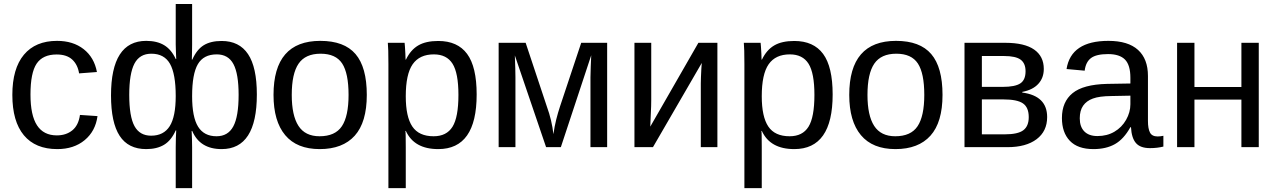

<svg xmlns="http://www.w3.org/2000/svg" viewBox="-20 -745 6462 972"><path d="M270 9.8Q159.2 9.8 100.8 -60.3Q42.5 -130.4 42.5 -264.6Q42.5 -397.9 101.1 -468Q159.7 -538.1 269 -538.1Q350.1 -538.1 403.6 -496.1Q457 -454.1 470.7 -380.4L380.4 -373.5Q373.5 -417.5 345.7 -443.4Q317.9 -469.2 266.6 -469.2Q196.8 -469.2 165.5 -422.9Q134.3 -376.5 134.3 -266.6Q134.3 -161.1 167.5 -110.4Q200.7 -59.6 267.6 -59.6Q314.5 -59.6 345.9 -85Q377.4 -110.4 384.8 -163.1L473.6 -157.2Q463.4 -81.1 408.7 -35.6Q354 9.8 270 9.8Z M1280.3 -266.6Q1280.3 9.8 1102.1 9.8Q992.2 9.8 953.1 -82H950.2Q951.2 -61 951.9 -40Q952.6 -19 952.6 1V207.5H869.6V1Q869.6 -25.9 870.4 -47.1Q871.1 -68.4 872.1 -85H869.6Q847.2 -34.2 810.8 -12.2Q774.4 9.8 720.2 9.8Q629.4 9.8 585.7 -57.4Q542 -124.5 542 -261.7Q542 -538.1 720.2 -538.1Q774.9 -538.1 811.3 -516.1Q847.7 -494.1 869.6 -446.3H872.1Q871.6 -464.8 870.6 -483.4Q869.6 -502 869.6 -520V-724.6H952.6V-519.5Q952.6 -500.5 952.1 -481.4Q951.7 -462.4 951.2 -443.4H953.6Q976.1 -494.1 1011.2 -515.9Q1046.4 -537.6 1102.1 -537.6Q1191.4 -537.6 1235.8 -470.9Q1280.3 -404.3 1280.3 -266.6ZM634.3 -264.6Q634.3 -154.8 660.9 -106.4Q687.5 -58.1 745.1 -58.1Q808.6 -58.1 839.1 -106.2Q869.6 -154.3 869.6 -258.8Q869.6 -370.6 840.6 -421.9Q811.5 -473.1 746.1 -473.1Q687 -473.1 660.6 -422.9Q634.3 -372.6 634.3 -264.6ZM1188 -264.6Q1188 -371.1 1161.9 -420.4Q1135.7 -469.7 1077.1 -469.7Q1010.7 -469.7 981.7 -420.2Q952.6 -370.6 952.6 -258.3Q952.6 -151.9 982.9 -103.5Q1013.2 -55.2 1076.2 -55.2Q1134.3 -55.2 1161.1 -105.2Q1188 -155.3 1188 -264.6Z M1836.9 -264.6Q1836.9 -126 1775.9 -58.1Q1714.8 9.8 1598.6 9.8Q1482.9 9.8 1423.8 -60.8Q1364.7 -131.3 1364.7 -264.6Q1364.7 -538.1 1601.6 -538.1Q1722.7 -538.1 1779.8 -471.4Q1836.9 -404.8 1836.9 -264.6ZM1744.6 -264.6Q1744.6 -374 1712.2 -423.6Q1679.7 -473.1 1603 -473.1Q1525.9 -473.1 1491.5 -422.6Q1457 -372.1 1457 -264.6Q1457 -160.2 1491 -107.7Q1524.9 -55.2 1597.7 -55.2Q1676.8 -55.2 1710.7 -106Q1744.6 -156.7 1744.6 -264.6Z M2393.1 -266.6Q2393.1 9.8 2198.7 9.8Q2076.7 9.8 2034.7 -82H2032.2Q2034.2 -78.6 2034.2 1V207.5H1946.3V-420.4Q1946.3 -502 1943.4 -528.3H2028.3Q2028.8 -526.4 2030 -509.3Q2031.2 -492.2 2032.2 -472.4Q2033.2 -452.6 2033.2 -443.4H2035.2Q2058.6 -492.2 2097.2 -514.9Q2135.7 -537.6 2198.7 -537.6Q2296.4 -537.6 2344.7 -472.2Q2393.1 -406.7 2393.1 -266.6ZM2300.8 -264.6Q2300.8 -375 2271 -422.4Q2241.2 -469.7 2176.3 -469.7Q2104 -469.7 2069.1 -419.7Q2034.2 -369.6 2034.2 -257.8Q2034.2 -153.8 2067.4 -104.5Q2100.6 -55.2 2175.3 -55.2Q2240.7 -55.2 2270.8 -103.3Q2300.8 -151.4 2300.8 -264.6Z M2589.4 -353.5V0H2504.4V-528.3H2641.1L2748.5 -205.6Q2761.2 -170.9 2769.5 -135.7Q2777.8 -100.6 2781.7 -65.9Q2787.1 -105 2795.9 -139.9Q2804.7 -174.8 2814.9 -205.6L2922.4 -528.3H3053.7V0H2969.2V-353.5Q2969.2 -381.3 2970.7 -409.4Q2972.2 -437.5 2973.1 -465.3L2819.3 0H2744.6L2586.4 -464.4Q2589.4 -388.2 2589.4 -353.5Z M3532.7 -426.3 3285.6 0H3191.9V-528.3H3276.9V-239.3Q3276.9 -208 3274.9 -172.9Q3272.9 -137.7 3272 -104L3515.6 -528.3H3611.8V0H3527.8V-322.3Q3527.8 -334 3528.6 -354.7Q3529.3 -375.5 3530.5 -396Q3531.7 -416.5 3532.7 -426.3Z M4195.3 -266.6Q4195.3 9.8 4001 9.8Q3878.9 9.8 3836.9 -82H3834.5Q3836.4 -78.6 3836.4 1V207.5H3748.5V-420.4Q3748.5 -502 3745.6 -528.3H3830.6Q3831.1 -526.4 3832.3 -509.3Q3833.5 -492.2 3834.5 -472.4Q3835.4 -452.6 3835.4 -443.4H3837.4Q3860.8 -492.2 3899.4 -514.9Q3938 -537.6 4001 -537.6Q4098.6 -537.6 4147 -472.2Q4195.3 -406.7 4195.3 -266.6ZM4103 -264.6Q4103 -375 4073.2 -422.4Q4043.5 -469.7 3978.5 -469.7Q3906.2 -469.7 3871.3 -419.7Q3836.4 -369.6 3836.4 -257.8Q3836.4 -153.8 3869.6 -104.5Q3902.8 -55.2 3977.5 -55.2Q4043 -55.2 4073 -103.3Q4103 -151.4 4103 -264.6Z M4751.5 -264.6Q4751.5 -126 4690.4 -58.1Q4629.4 9.8 4513.2 9.8Q4397.5 9.8 4338.4 -60.8Q4279.3 -131.3 4279.3 -264.6Q4279.3 -538.1 4516.1 -538.1Q4637.2 -538.1 4694.3 -471.4Q4751.5 -404.8 4751.5 -264.6ZM4659.2 -264.6Q4659.2 -374 4626.7 -423.6Q4594.2 -473.1 4517.6 -473.1Q4440.4 -473.1 4406 -422.6Q4371.6 -372.1 4371.6 -264.6Q4371.6 -160.2 4405.5 -107.7Q4439.5 -55.2 4512.2 -55.2Q4591.3 -55.2 4625.2 -106Q4659.2 -156.7 4659.2 -264.6Z M5068.8 -528.3Q5166.5 -528.3 5215.3 -494.1Q5264.2 -460 5264.2 -396Q5264.2 -350.6 5236.3 -320.3Q5208.5 -290 5155.3 -279.8V-276.4Q5281.2 -259.8 5281.2 -152.3Q5281.2 -80.6 5227.8 -40.3Q5174.3 0 5080.1 0H4862.8V-528.3ZM4950.7 -305.2H5056.2Q5118.7 -305.2 5145.3 -322.8Q5171.9 -340.3 5171.9 -384.3Q5171.9 -424.3 5147 -442.9Q5122.1 -461.4 5063 -461.4H4950.7ZM4950.7 -64.9H5065.9Q5133.3 -64.9 5160.6 -85.7Q5188 -106.4 5188 -151.9Q5188 -201.2 5158.9 -221.4Q5129.9 -241.7 5060.1 -241.7H4950.7Z M5515.6 9.8Q5436 9.8 5396 -32.2Q5356 -74.2 5356 -147.5Q5356 -229.5 5409.9 -273.4Q5463.9 -317.4 5584 -320.3L5702.6 -322.3V-351.1Q5702.6 -415.5 5675.3 -443.4Q5647.9 -471.2 5589.4 -471.2Q5530.3 -471.2 5503.4 -451.2Q5476.6 -431.2 5471.2 -387.2L5379.4 -395.5Q5401.9 -538.1 5591.3 -538.1Q5690.9 -538.1 5741.2 -492.4Q5791.5 -446.8 5791.5 -360.4V-132.8Q5791.5 -93.8 5801.8 -74Q5812 -54.2 5840.8 -54.2Q5854.5 -54.2 5869.6 -57.6V-2.9Q5837.9 4.9 5801.8 4.9Q5752.9 4.9 5730.7 -20.8Q5708.5 -46.4 5705.6 -101.1H5702.6Q5668.9 -40.5 5624.3 -15.4Q5579.6 9.8 5515.6 9.8ZM5702.6 -260.7 5606.4 -258.8Q5544.9 -258.3 5512.7 -246.1Q5480.5 -234.4 5463.4 -210Q5446.3 -185.5 5446.3 -146Q5446.3 -103 5469.5 -79.6Q5492.7 -56.2 5535.6 -56.2Q5584.5 -56.2 5621.6 -78.1Q5659.2 -100.1 5680.9 -138.4Q5702.6 -176.8 5702.6 -217.3Z M6026.9 -240.7V0H5939V-528.3H6026.9V-304.7H6264.6V-528.3H6352.5V0H6264.6V-240.7Z"/></svg>

Font: Arimo
Style: Regular
Weight: 400
Designer: Steve Matteson
Foundry: Monotype Imaging Inc.
Version: Version 1.33